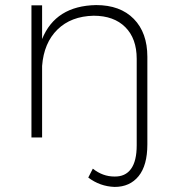

<svg xmlns="http://www.w3.org/2000/svg" viewBox="-20 -542 688 757"><path d="M359 -522Q454 -522 507.5 -467.5Q561 -413 561 -318V27Q561 110 526.5 152.5Q492 195 432 195Q374 193 328 158L346 123Q385 154 431 154Q474 155 496.5 124Q519 93 519 31V-310Q519 -390 474 -435Q429 -480 349 -480Q260 -478 206.5 -425.5Q153 -373 146 -282V0H104V-521H146V-388Q199 -519 359 -522Z"/></svg>

Font: Montserrat Ultra Light
Style: Regular
Weight: 200
Designer: Julieta Ulanovsky
Foundry: Julieta Ulanovsky
Version: Version 3.100;PS 003.100;hotconv 1.0.88;makeotf.lib2.5.64775